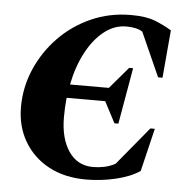

<svg xmlns="http://www.w3.org/2000/svg" viewBox="-50 -719 762 778"><g transform="rotate(5 331.0 -330.0)"><path d="M329 10Q240 10 175.5 -25Q111 -60 75.5 -121Q40 -182 40 -260Q40 -340 71.5 -413.5Q103 -487 159 -545Q215 -603 290 -636.5Q365 -670 452 -670Q513 -670 549 -656Q585 -642 618 -622L601 -428H583L503 -607Q480 -622 437 -622Q389 -622 347.5 -589.5Q306 -557 275.5 -500Q245 -443 230 -368H388L463 -456H479L439 -227H423L378 -313H221Q217 -274 217 -234Q217 -148 252.5 -95.5Q288 -43 352 -43Q374 -43 396.5 -47.5Q419 -52 442 -64L570 -219H588L546 -44Q508 -18 448 -4Q388 10 329 10Z"/></g></svg>

Font: Spectral SC ExtraBold
Style: Italic
Weight: 800
Italic angle: -10°
Designer: Jean-Baptiste Levee
Foundry: Production Type
Version: Version 2.001